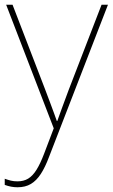

<svg xmlns="http://www.w3.org/2000/svg" viewBox="-26 -548 476 811"><path d="M0 -528H27L164 -172Q176 -140 185.5 -115Q195 -90 202 -70.5Q209 -51 214 -37H216Q224 -59 235.5 -91Q247 -123 264 -168L403 -528H430L181 115Q165 158 146.5 186.5Q128 215 104.5 229Q81 243 48 243Q34 243 21 240.5Q8 238 -6 233V207Q8 212 20 215Q32 218 48 218Q74 218 93 206.5Q112 195 128 169.5Q144 144 160 102L201 -6Z"/></svg>

Font: Noto Sans Armenian Thin
Style: Regular
Weight: 250
Version: Version 2.007